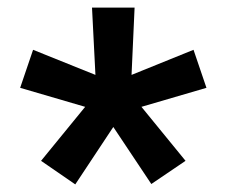

<svg xmlns="http://www.w3.org/2000/svg" viewBox="-20 -767 596 505"><path d="M178 -282 88 -344 204 -486 33 -536 67 -636 231 -570 222 -747H334L326 -570L489 -636L523 -536L352 -486L468 -344L378 -283L278 -433Z"/></svg>

Font: IBM Plex Sans Hebrew SmBld
Style: Regular
Weight: 600
Designer: Mike Abbink, Paul van der Laan, Pieter van Rosmalen, Yanek Iontef
Foundry: Bold Monday
Version: Version 1.3